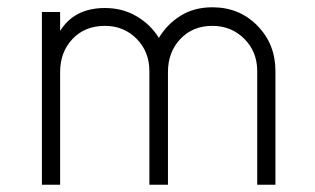

<svg xmlns="http://www.w3.org/2000/svg" viewBox="-20 -521 864 527"><path d="M95 -488H145V-436Q184 -499 268 -499Q317 -499 355.5 -476Q394 -453 416 -417Q439 -455 476 -478Q513 -501 563 -501Q637 -501 686.5 -450.5Q736 -400 736 -326V-14H686V-326Q686 -379 650.5 -414.5Q615 -450 563 -450Q509 -450 475 -414Q441 -378 441 -323V-14H390V-326Q390 -379 355 -414.5Q320 -450 268 -450Q213 -450 179 -414Q145 -378 145 -323V-14H95Z"/></svg>

Font: Leon Sans
Style: Light
Weight: 300
Designer: Jongmin Kim
Version: Version 1.2